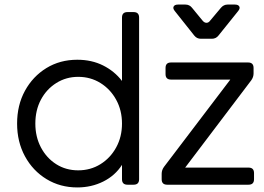

<svg xmlns="http://www.w3.org/2000/svg" viewBox="-20 -810 1156 842"><path d="M319 12Q244 12 184 -24.5Q124 -61 89.5 -124.5Q55 -188 55 -268Q55 -349 89.5 -412Q124 -475 183.5 -511.5Q243 -548 319 -548Q382 -548 432 -523Q482 -498 515 -455V-733Q515 -757 539 -757H566Q590 -757 590 -733V-24Q590 0 566 0H539Q515 0 515 -24V-87Q485 -40 433 -14Q381 12 319 12ZM323 -63Q377 -63 420.5 -90Q464 -117 489.5 -163.5Q515 -210 515 -268Q515 -326 489.5 -372.5Q464 -419 420.5 -446Q377 -473 323 -473Q270 -473 227 -446Q184 -419 159.5 -373Q135 -327 135 -268Q135 -210 159.5 -163.5Q184 -117 226.5 -90Q269 -63 323 -63ZM713 0Q689 0 689 -24V-48Q689 -64 699 -78L990 -461H730Q706 -461 706 -485V-512Q706 -536 730 -536H1068Q1092 -536 1092 -512V-488Q1092 -472 1082 -458L792 -75H1070Q1094 -75 1094 -51V-24Q1094 0 1070 0ZM861 -640Q843 -640 832 -654L747 -761Q737 -773 741.5 -781.5Q746 -790 761 -790H793Q811 -790 822 -776L868 -720Q876 -710 885.5 -710Q895 -710 902 -720L949 -776Q961 -790 978 -790H1010Q1025 -790 1029.5 -781.5Q1034 -773 1024 -761L938 -654Q927 -640 909 -640Z"/></svg>

Font: Pitagon Sans Text
Style: Regular
Weight: 400
Designer: Travis Tran
Foundry: Pitagon
Version: Version 1.001; ttfautohint (v1.8.4.7-5d5b);gftools[0.9.26]